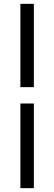

<svg xmlns="http://www.w3.org/2000/svg" viewBox="-20 -741 282 998"><path d="M86 -288V-721H156V-288ZM86 237V-203H156V237Z"/></svg>

Font: Narnoor Medium
Style: Regular
Weight: 500
Designer: S. Sridhar Murthy
Foundry: SIL International
Version: Version 3.000